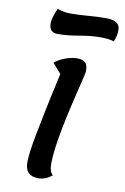

<svg xmlns="http://www.w3.org/2000/svg" viewBox="-94 -882 625 961"><g transform="rotate(10 218.5 -401.0)"><path d="M171 25Q137 25 120 8Q103 -9 103 -46Q103 -66 107.5 -101.5Q112 -137 122.5 -191.5Q133 -246 149 -324Q165 -402 189 -508L145 -558Q170 -578 201.5 -589Q233 -600 258 -600Q287 -600 300 -588Q313 -576 313 -545Q313 -538 306.5 -510.5Q300 -483 289.5 -440.5Q279 -398 267.5 -347.5Q256 -297 245.5 -244Q235 -191 228.5 -142.5Q222 -94 222 -55Q222 -36 226.5 -23Q231 -10 240 -2Q207 25 171 25ZM140 -703Q97 -703 97 -750Q97 -765 104.5 -789Q112 -813 120 -827Q131 -822 149.5 -818.5Q168 -815 183 -815Q227 -815 273.5 -819Q320 -823 368 -823Q437 -823 437 -776Q437 -761 434.5 -747.5Q432 -734 424 -715Q416 -719 397 -721.5Q378 -724 359 -724Q307 -724 248.5 -713.5Q190 -703 140 -703Z"/></g></svg>

Font: Lemonada
Style: Regular
Weight: 400
Designer: Mohamed Gaber (Arabic), Eduardo Tunni (Latin)
Foundry: Kief Type Foundry
Version: Version 4.005